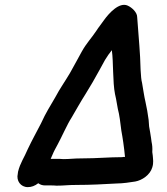

<svg xmlns="http://www.w3.org/2000/svg" viewBox="-20 -724 686 788"><path d="M295 35C355 35 404 32 460 29C483 29 517 24 535 21C563 16 596 -6 605 -37C611 -56 608 -70 607 -85L605 -100C606 -117 605 -128 602 -142L600 -157C598 -170 595 -190 592 -205L590 -232C587 -255 582 -285 577 -306C572 -326 567 -362 563 -384C557 -403 556 -468 555 -490L552 -536C549 -573 546 -616 543 -654C543 -673 522 -693 504 -701C469 -717 426 -668 408 -643C398 -628 385 -613 375 -597C355 -567 335 -547 316 -513L293 -471C285 -457 276 -441 267 -424C247 -390 226 -361 207 -325C183 -283 170 -265 148 -217C126 -174 114 -154 94 -112C79 -76 63 -56 54 -19L53 -11C46 18 65 44 94 44C109 44 123 39 137 28C145 34 154 37 165 37H188C195 37 203 37 212 38C245 38 255 35 295 35ZM320 -74C280 -74 269 -71 240 -71C230 -72 222 -72 214 -72H188L195 -88C201 -103 209 -117 216 -130C230 -155 257 -216 273 -240C290 -269 313 -310 331 -338C350 -368 371 -405 388 -436L411 -478C422 -496 428 -504 439 -518C446 -468 442 -388 452 -338C458 -315 462 -279 468 -258C474 -229 476 -193 482 -165L486 -139C489 -117 491 -102 493 -80C489 -80 485 -80 481 -79C427 -79 378 -74 320 -74Z"/></svg>

Font: Electronic
Style: ExHvIt
Weight: 900
Version: Version 1.011